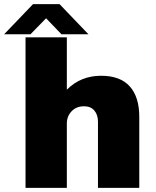

<svg xmlns="http://www.w3.org/2000/svg" viewBox="-63 -905 750 925"><path d="M259 -725V-473Q326 -540 424 -540Q516 -540 562 -489Q608 -438 608 -342V0H409V-318Q409 -352 391.5 -372.5Q374 -393 342 -393Q305 -393 282 -369Q259 -345 259 -310V0H60V-725ZM224 -885 363 -740H233L159 -817L84 -740H-43L96 -885Z"/></svg>

Font: Archicoco
Style: Regular
Weight: 400
Designer: Hector Gatti
Foundry: Hector Gatti
Version: 1.002